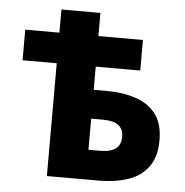

<svg xmlns="http://www.w3.org/2000/svg" viewBox="-48 -675 696 721"><g transform="rotate(5 300.0 -314.0)"><path d="M154.8 0V-425.3H26V-540.6H154.8V-627.9H301.8V-540.6H469.6V-425.3H301.8V-338H351.8Q411.9 -338 460.1 -322Q508.4 -306 536.4 -269.7Q564.4 -233.3 564.4 -170.8Q564.4 -107.5 536.4 -69.9Q508.4 -32.2 460.1 -16.1Q411.9 0 351.8 0ZM301.8 -112H345.1Q385.3 -112 404.5 -126.8Q423.6 -141.5 423.6 -171.7Q423.6 -201 404.5 -215.1Q385.3 -229.3 345.1 -229.3H301.8Z"/></g></svg>

Font: Source Sans 3 Variable
Style: Regular
Weight: 200
Designer: Paul D. Hunt
Foundry: Adobe Systems Incorporated
Version: Version 3.026